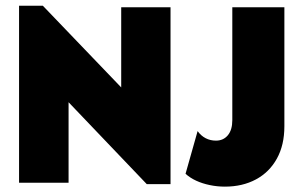

<svg xmlns="http://www.w3.org/2000/svg" viewBox="-20 -651 1075 684"><path d="M502.8 4.9 224.3 -286.8V0H47.9V-630.6H132.6L411.8 -339.6V-625H587.5V4.9ZM781.2 13.9Q753.5 13.9 727.1 8.3Q700.7 2.8 678.8 -7.3Q656.9 -17.4 641 -31.9L684 -184Q695.8 -167.4 712.5 -158.7Q729.2 -150 749.3 -150Q775.7 -150 791.7 -169.1Q807.6 -188.2 807.6 -222.9V-625H993.1V-201.4Q993.1 -134 966.3 -85.8Q939.6 -37.5 891.7 -11.8Q843.8 13.9 781.2 13.9Z"/></svg>

Font: Afacad Flux Black
Style: Regular
Weight: 900
Designer: Kristian Moeller
Foundry: Dicotype
Version: Version 1.100